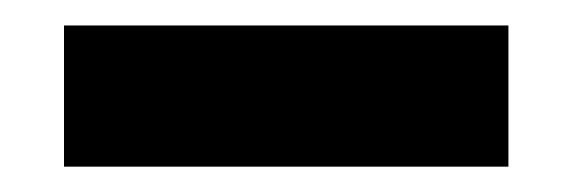

<svg xmlns="http://www.w3.org/2000/svg" viewBox="-20 -438 447 150"><path d="M30 -307.8V-418.1H377.2V-307.8Z"/></svg>

Font: Big Shoulders Stencil Display SC Thin
Style: Regular
Weight: 100
Designer: Patric King
Foundry: XO Type Co
Version: Version 2.001